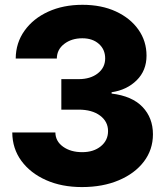

<svg xmlns="http://www.w3.org/2000/svg" viewBox="-20 -757 679 787"><path d="M315.9 9.8Q232.9 9.8 168.7 -18.8Q104.5 -47.4 67.6 -97.7Q30.8 -147.9 30.3 -213.9H207Q207.5 -177.7 238.8 -155.5Q270 -133.3 316.9 -133.3Q363.8 -133.3 393.3 -157.5Q422.9 -181.6 422.9 -219.7Q422.9 -258.8 390.1 -283.2Q357.4 -307.6 302.2 -307.6H231.4V-432.6H302.2Q350.6 -432.6 380.9 -456.3Q411.1 -480 411.1 -517.6Q411.1 -554.2 385.3 -577.1Q359.4 -600.1 317.4 -600.1Q273.4 -600.1 243.4 -577.1Q213.4 -554.2 212.9 -517.1H44.4Q44.9 -581.5 80.6 -631.3Q116.2 -681.2 177.7 -709.2Q239.3 -737.3 317.9 -737.3Q396 -737.3 455.1 -710Q514.2 -682.6 547.4 -635.5Q580.6 -588.4 580.6 -528.8Q580.6 -467.8 540.3 -428Q500 -388.2 437.5 -378.9V-373.5Q521.5 -363.3 564.2 -318.6Q606.9 -273.9 606.9 -206.5Q606.9 -143.6 569.8 -94.7Q532.7 -45.9 467 -18.1Q401.4 9.8 315.9 9.8Z"/></svg>

Font: Inter Tight ExtraBold
Style: Regular
Weight: 800
Designer: Rasmus Andersson
Foundry: rsms
Version: Version 3.004; ttfautohint (v1.8.4.7-5d5b)